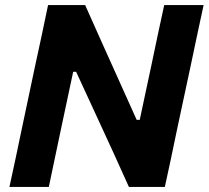

<svg xmlns="http://www.w3.org/2000/svg" viewBox="-20 -733 818 753"><path d="M17 0Q29.5 -57.5 41 -111Q52 -164.5 66.5 -232.5L117.5 -473.5Q132.5 -543 144.5 -598.5Q156 -654 168.5 -713H314Q347 -639 377.5 -570.8Q408 -502.5 437.5 -437.5L516 -263H528L573 -473.5Q587.5 -543 599.2 -598.2Q611 -653.5 624 -713H778.5Q765.5 -653.5 753.8 -598.2Q742 -543 727.5 -473.5L676 -233Q661.5 -164.5 650.5 -111Q639 -57.5 626.5 0H485.5Q457 -63.5 426.5 -130.5Q395.5 -197 359.5 -276L278.5 -451.5H267L220.5 -233Q206 -164 194.8 -111Q183.5 -58 171.5 0Z"/></svg>

Font: Heraclito
Style: Bold Italic
Weight: 700
Italic angle: -12°
Designer: Kostas Bartsokas (font) & Cristiano Sobral (main changes)
Foundry: Kostas Bartsokas (font) & Cristiano Sobral (main changes)
Version: Version 1.00;July 8, 2020;FontCreator 13.0.0.2655 64-bit